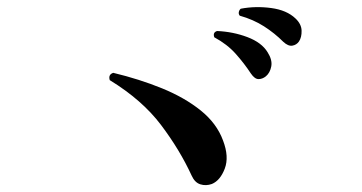

<svg xmlns="http://www.w3.org/2000/svg" viewBox="-20 -716 1040 551"><path d="M588 -188Q571 -182 555 -187Q539 -192 530 -212Q496 -286 442 -357.5Q388 -429 295 -486Q290 -502 305 -507Q380 -489 445 -462.5Q510 -436 556 -399Q602 -362 620 -313Q638 -266 625 -232Q612 -198 588 -188ZM743 -497Q733 -489 722 -489Q711 -489 700 -505Q681 -534 656.5 -561.5Q632 -589 595 -609Q590 -623 603 -627Q649 -625 690 -609.5Q731 -594 748 -566Q762 -544 758.5 -525.5Q755 -507 743 -497ZM793 -596Q768 -621 737.5 -640.5Q707 -660 668 -671Q664 -676 665.5 -682Q667 -688 671 -691Q713 -699 758 -693Q803 -687 828 -663Q845 -647 845.5 -628Q846 -609 838 -597Q831 -587 819 -585Q807 -583 793 -596Z"/></svg>

Font: Zen Old Mincho
Style: Bold
Weight: 700
Designer: Yoshimichi Ohira
Foundry: Positype
Version: Version 1.500